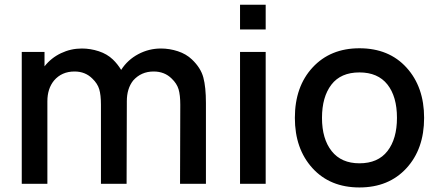

<svg xmlns="http://www.w3.org/2000/svg" viewBox="-20 -784 1871 819"><path d="M798.8 -530.3Q836.4 -494.6 847.4 -453.4Q858.4 -412.1 858.4 -344.7V0H748L749 -337.4Q749 -378.9 741.7 -403.3Q734.4 -427.7 712.4 -448.7Q682.1 -479 635.3 -479Q582 -479 547.9 -440.4Q521 -406.2 521 -352.1V-344.7L520 0H410.6V-337.4Q410.6 -378.9 403.3 -403.3Q396 -427.7 374 -448.7Q343.8 -479 297.9 -479Q243.2 -479 210.4 -440.4Q182.1 -405.8 182.1 -352.1V0H72.8V-562.5H169.9V-501Q198.2 -537.1 240.2 -557.1Q282.2 -577.1 329.1 -577.1Q365.7 -577.1 401.4 -565.4Q437 -553.7 461.4 -530.3Q481.4 -511.2 497.1 -485.4V-486.3Q524.4 -528.8 569.8 -553Q615.2 -577.1 666.5 -577.1Q703.1 -577.1 738.8 -565.4Q774.4 -553.7 798.8 -530.3Z M1003.9 -763.7H1113.3V-658.2H1003.9ZM1003.9 -562.5V0H1113.3V-562.5Z M1513.2 15.6Q1387.7 15.6 1312.7 -66.9Q1237.8 -149.4 1237.8 -281.2Q1237.8 -414.6 1313.5 -496.3Q1389.2 -578.1 1513.2 -578.1Q1639.2 -578.1 1714.1 -495.6Q1789.1 -413.1 1789.1 -281.2Q1789.1 -148.4 1713.6 -66.4Q1638.2 15.6 1513.2 15.6ZM1673.3 -281.2Q1673.3 -372.1 1632.6 -423.6Q1591.8 -475.1 1513.2 -475.1Q1433.6 -475.1 1393.6 -422.9Q1353.5 -370.6 1353.5 -281.2Q1353.5 -191.4 1394.8 -139.4Q1436 -87.4 1513.2 -87.4Q1592.3 -87.4 1632.8 -139.6Q1673.3 -191.9 1673.3 -281.2Z"/></svg>

Font: Manrope3 Semibold
Style: Regular
Weight: 600
Width: 4
Designer: Mikhail Sharanda
Foundry: Mikhail Sharanda
Version: Version 3.000;PS 003.000;hotconv 1.0.88;makeotf.lib2.5.64775